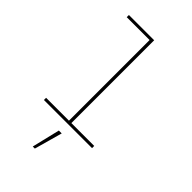

<svg xmlns="http://www.w3.org/2000/svg" viewBox="-291 -835 1182 1182"><g transform="rotate(45 300.0 -244.5)"><path d="M91 -19H290V-721H91V-740H311V-19H510V0H91ZM289 68H314L263 251H245Z"/></g></svg>

Font: IBM Plex Mono Thin
Style: Regular
Weight: 100
Monospace: yes
Designer: Mike Abbink, Paul van der Laan, Pieter van Rosmalen
Foundry: Bold Monday
Version: Version 2.3